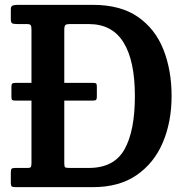

<svg xmlns="http://www.w3.org/2000/svg" viewBox="-20 -770 762 790"><path d="M24.5 -17V-59.5Q24.5 -72 27.8 -75.5Q31 -79 42.5 -79H93Q105 -79 107.2 -83.2Q109.5 -87.5 109.5 -100V-356H45.5Q33 -356 30 -358.8Q27 -361.5 27 -372.5V-413Q27 -422.5 30.2 -425.8Q33.5 -429 45 -429H109.5V-648Q109.5 -661.5 106.5 -666.2Q103.5 -671 90 -671H52Q36 -671 30.2 -674Q24.5 -677 24.5 -691V-732Q24.5 -743.5 31.5 -746.8Q38.5 -750 51.5 -750H362.5Q475.5 -750 547 -700.8Q618.5 -651.5 652.2 -566.5Q686 -481.5 686 -375Q686 -268.5 650 -183.8Q614 -99 542.2 -49.5Q470.5 0 362.5 0H44Q32.5 0 28.5 -3Q24.5 -6 24.5 -17ZM265.5 -79H345.5Q449 -79 492 -155Q535 -231 535 -375Q535 -520 488.2 -595.5Q441.5 -671 345.5 -671H265.5Q254 -671 249.2 -667Q244.5 -663 244.5 -647V-429H361.5Q373 -429 375.8 -426Q378.5 -423 378.5 -413.5V-373.5Q378.5 -363.5 376 -359.8Q373.5 -356 360 -356H244.5V-98Q244.5 -84.5 248 -81.8Q251.5 -79 265.5 -79Z"/></svg>

Font: Besley* Narrow Semi
Style: Regular
Weight: 600
Width: 4
Designer: Owen Earl
Foundry: indestructible type*
Version: Version 3.000; ttfautohint (v1.8.3)